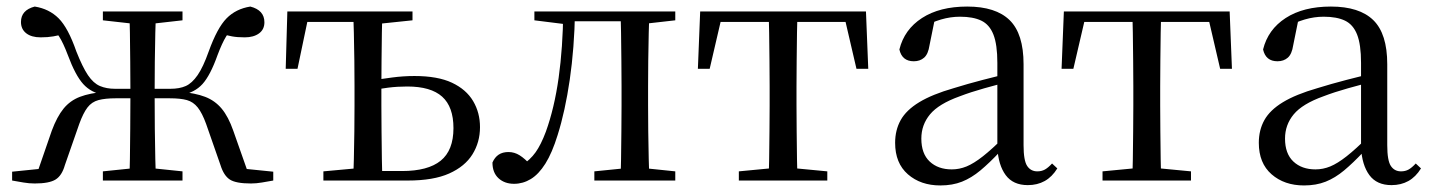

<svg xmlns="http://www.w3.org/2000/svg" viewBox="-20 -551 4367 586"><path d="M17 0V-27L145 -40L90 -13L138 -152Q154 -195 174 -219.5Q194 -244 224 -255.5Q254 -267 301 -271L297 -261Q258 -268 234 -294.5Q210 -321 187 -383Q173 -420 160.5 -439.5Q148 -459 129 -479L177 -448Q160 -443 143 -440Q126 -437 104 -437Q76 -437 60 -449.5Q44 -462 44 -484Q44 -520 86 -531Q130 -524 159 -495Q188 -466 213 -394Q232 -346 248.5 -321.5Q265 -297 285 -288.5Q305 -280 331 -280H415V-251H333Q301 -251 280.5 -245.5Q260 -240 247 -223Q234 -206 222 -173L178 -47Q169 -15 149.5 -3Q130 9 86 9Q69 9 51.5 6Q34 3 17 0ZM814 0Q797 3 779.5 6Q762 9 746 9Q700 9 681.5 -3Q663 -15 653 -47L609 -173Q597 -206 583.5 -223Q570 -240 550.5 -245.5Q531 -251 498 -251H415V-280H500Q528 -280 547 -288.5Q566 -297 583 -321.5Q600 -346 617 -394Q643 -466 671.5 -495Q700 -524 744 -531Q787 -520 787 -483Q787 -461 770.5 -449Q754 -437 727 -437Q704 -437 688 -440Q672 -443 656 -448L702 -479Q682 -459 670 -439.5Q658 -420 644 -383Q622 -321 598 -294.5Q574 -268 533 -261L530 -271Q576 -267 606 -255.5Q636 -244 656.5 -219.5Q677 -195 692 -152L741 -13L686 -40L814 -27ZM375 0Q376 -24 376.5 -66Q377 -108 377.5 -158.5Q378 -209 378 -257V-274Q378 -315 377.5 -362Q377 -409 376.5 -450.5Q376 -492 375 -516H456Q455 -492 454 -450.5Q453 -409 452.5 -362Q452 -315 452 -274V-257Q452 -209 452.5 -158.5Q453 -108 454 -66Q455 -24 456 0ZM294 0V-28L401 -39H431L537 -28V0ZM294 -489V-516H537V-489L431 -477H401Z M1104 0V-29H1207Q1286 -29 1325 -60.5Q1364 -92 1364 -160Q1364 -225 1329.5 -256Q1295 -287 1223 -287Q1193 -287 1165 -283.5Q1137 -280 1109 -274V-305Q1143 -310 1177 -314.5Q1211 -319 1245 -319Q1316 -319 1359.5 -298.5Q1403 -278 1424 -242.5Q1445 -207 1445 -163Q1445 -117 1422 -80Q1399 -43 1351 -21.5Q1303 0 1225 0ZM1058 0Q1059 -24 1060 -65Q1061 -106 1061.5 -150Q1062 -194 1062 -229V-288Q1062 -322 1061.5 -366Q1061 -410 1060 -451Q1059 -492 1058 -516H1147Q1146 -492 1145.5 -451Q1145 -410 1144.5 -366Q1144 -322 1144 -288V-229Q1144 -194 1144.5 -150Q1145 -106 1145.5 -65Q1146 -24 1147 0ZM852 -341 857 -516H1104V-484H884L924 -513L888 -341ZM967 0V-28L1087 -39H1104V0ZM1104 -477V-516H1239V-489L1124 -477Z M1549 10Q1520 10 1501.5 -7Q1483 -24 1483 -55Q1490 -71 1502 -79Q1514 -87 1532 -87Q1550 -87 1566 -77Q1582 -67 1601 -46V-36H1572V-46Q1598 -63 1614.5 -86Q1631 -109 1646 -149Q1672 -221 1685 -313.5Q1698 -406 1699 -516H1735Q1733 -404 1719 -308Q1705 -212 1682 -139Q1665 -84 1644.5 -51.5Q1624 -19 1600 -4.5Q1576 10 1549 10ZM1611 -489V-516H1714V-477H1707ZM1716 -486V-516H1907V-486ZM1794 0V-28L1903 -39H1935L2041 -28V0ZM1874 0Q1875 -24 1875.5 -65Q1876 -106 1876.5 -150Q1877 -194 1877 -229V-288Q1877 -322 1876.5 -366Q1876 -410 1875.5 -451Q1875 -492 1874 -516H1962Q1961 -492 1960 -451Q1959 -410 1958.5 -366Q1958 -322 1958 -288V-229Q1958 -194 1958.5 -150Q1959 -106 1960 -65Q1961 -24 1962 0ZM1917 -477V-516H2041V-489L1935 -477Z M2110 -341 2117 -516H2623L2630 -341H2594L2554 -513L2596 -484H2144L2186 -513L2146 -341ZM2235 0V-28L2350 -39H2390L2505 -28V0ZM2326 0Q2327 -24 2327.5 -65Q2328 -106 2328.5 -150Q2329 -194 2329 -229V-288Q2329 -322 2328.5 -366Q2328 -410 2327.5 -451Q2327 -492 2326 -516H2414Q2413 -492 2412.5 -451Q2412 -410 2411.5 -366Q2411 -322 2411 -288V-229Q2411 -194 2411.5 -150Q2412 -106 2412.5 -65Q2413 -24 2414 0Z M2850 15Q2790 15 2751 -19Q2712 -53 2712 -115Q2712 -154 2729 -184.5Q2746 -215 2785.5 -239Q2825 -263 2891 -282Q2933 -295 2979 -307Q3025 -319 3065 -328V-303Q3025 -293 2984 -281.5Q2943 -270 2909 -257Q2845 -234 2818.5 -202Q2792 -170 2792 -128Q2792 -82 2817.5 -58Q2843 -34 2885 -34Q2908 -34 2930 -43Q2952 -52 2980 -74Q3008 -96 3046 -134L3055 -87H3031Q3000 -54 2972.5 -31Q2945 -8 2916 3.5Q2887 15 2850 15ZM3117 14Q3072 14 3049.5 -16.5Q3027 -47 3024 -100V-103V-359Q3024 -415 3012 -445.5Q3000 -476 2975 -488Q2950 -500 2910 -500Q2881 -500 2852 -491.5Q2823 -483 2790 -465L2833 -492L2817 -413Q2813 -386 2800.5 -375Q2788 -364 2769 -364Q2733 -364 2725 -400Q2740 -461 2794 -496Q2848 -531 2932 -531Q3019 -531 3061.5 -489.5Q3104 -448 3104 -355V-108Q3104 -61 3115 -44.5Q3126 -28 3146 -28Q3159 -28 3169 -33.5Q3179 -39 3191 -52L3207 -37Q3191 -11 3168.5 1.5Q3146 14 3117 14Z M3220 -341 3227 -516H3733L3740 -341H3704L3664 -513L3706 -484H3254L3296 -513L3256 -341ZM3345 0V-28L3460 -39H3500L3615 -28V0ZM3436 0Q3437 -24 3437.5 -65Q3438 -106 3438.5 -150Q3439 -194 3439 -229V-288Q3439 -322 3438.5 -366Q3438 -410 3437.5 -451Q3437 -492 3436 -516H3524Q3523 -492 3522.5 -451Q3522 -410 3521.5 -366Q3521 -322 3521 -288V-229Q3521 -194 3521.5 -150Q3522 -106 3522.5 -65Q3523 -24 3524 0Z M3960 15Q3900 15 3861 -19Q3822 -53 3822 -115Q3822 -154 3839 -184.5Q3856 -215 3895.5 -239Q3935 -263 4001 -282Q4043 -295 4089 -307Q4135 -319 4175 -328V-303Q4135 -293 4094 -281.5Q4053 -270 4019 -257Q3955 -234 3928.5 -202Q3902 -170 3902 -128Q3902 -82 3927.5 -58Q3953 -34 3995 -34Q4018 -34 4040 -43Q4062 -52 4090 -74Q4118 -96 4156 -134L4165 -87H4141Q4110 -54 4082.5 -31Q4055 -8 4026 3.5Q3997 15 3960 15ZM4227 14Q4182 14 4159.5 -16.5Q4137 -47 4134 -100V-103V-359Q4134 -415 4122 -445.5Q4110 -476 4085 -488Q4060 -500 4020 -500Q3991 -500 3962 -491.5Q3933 -483 3900 -465L3943 -492L3927 -413Q3923 -386 3910.5 -375Q3898 -364 3879 -364Q3843 -364 3835 -400Q3850 -461 3904 -496Q3958 -531 4042 -531Q4129 -531 4171.5 -489.5Q4214 -448 4214 -355V-108Q4214 -61 4225 -44.5Q4236 -28 4256 -28Q4269 -28 4279 -33.5Q4289 -39 4301 -52L4317 -37Q4301 -11 4278.5 1.5Q4256 14 4227 14Z"/></svg>

Font: Noto Serif TC
Style: Regular
Weight: 400
Designer: Ryoko NISHIZUKA  (kana & ideographs); Frank Grießhammer (Latin, Greek & Cyrillic); Wenlong ZHANG  (bopomofo); Sandoll Co
Foundry: Adobe
Version: Version 2.003-H1;hotconv 1.1.1;makeotfexe 2.6.0